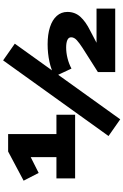

<svg xmlns="http://www.w3.org/2000/svg" viewBox="206 -984 811 1264"><g transform="rotate(-90 612.0 -352.5)"><path d="M69 -264V-387H209V-585L272 -588L105 -504L54 -603L246 -705H361V-387H488V-264ZM458 33 348 -44 846 -738 956 -661ZM769 0V-114L928 -215Q959 -235 978.5 -252.5Q998 -270 998 -290Q998 -307 980 -315Q962 -323 931 -323Q896 -323 860 -314Q824 -305 792 -288L741 -397Q781 -421 837 -433Q893 -445 952 -445Q1017 -445 1065 -429.5Q1113 -414 1139 -384.5Q1165 -355 1165 -315Q1165 -265 1133 -229.5Q1101 -194 1042 -165L941 -112L940 -123H1187V0Z"/></g></svg>

Font: Nunito Sans 10pt Expanded Black
Style: Regular
Weight: 900
Width: 7
Designer: Vernon Adams
Foundry: Vernon Adams
Version: Version 3.101;gftools[0.9.27]